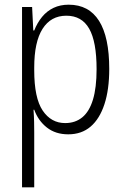

<svg xmlns="http://www.w3.org/2000/svg" viewBox="-20 -563 532 819"><path d="M273 -543Q359 -543 402.5 -474Q446 -405 446 -269Q446 -181 425.5 -118.5Q405 -56 366.5 -23Q328 10 271 10Q217 10 180 -19Q143 -48 126 -95H123Q125 -67 125.5 -43Q126 -19 126 3V236H74V-533H117L122 -433H126Q139 -466 159.5 -491Q180 -516 208.5 -529.5Q237 -543 273 -543ZM263 -496Q197 -496 161.5 -440Q126 -384 126 -275V-263Q126 -145 162 -91.5Q198 -38 258 -38Q301 -38 331 -62.5Q361 -87 376.5 -138Q392 -189 392 -268Q392 -385 360.5 -440.5Q329 -496 263 -496Z"/></svg>

Font: Noto Sans Bengali Condensed Light
Style: Regular
Weight: 300
Width: 3
Designer: Jelle Bosma - Monotype Design Team
Foundry: Monotype Imaging Inc.
Version: Version 2.003